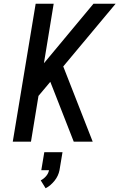

<svg xmlns="http://www.w3.org/2000/svg" viewBox="-20 -755 640 1023"><path d="M48 0 170 -735H266L214 -418L478 -735H596L317 -401L474 0H373L265 -276L248 -319L185 -244L145 0ZM223 248 197 206Q213 198 225.5 183.5Q238 169 241 152H200L216 56H313L297 152Q294 167 287.5 181Q281 195 271 207.5Q261 220 249 230.5Q237 241 223 248Z"/></svg>

Font: Iosevka SS04 Medium Extended
Style: Italic
Weight: 500
Width: 7
Italic angle: -9°
Monospace: yes
Designer: Belleve Invis
Foundry: Belleve Invis
Version: Version 19.0.0; ttfautohint (v1.8.4)